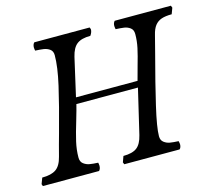

<svg xmlns="http://www.w3.org/2000/svg" viewBox="-121 -728 935 840"><g transform="rotate(-15 347.0 -308.5)"><path d="M593.3 0Q601.1 -7.3 601.1 -21.5Q601.1 -25.4 598.6 -36.1Q575.2 -37.1 560.3 -39.6Q545.4 -42 533.2 -51.3Q521 -60.5 521 -79.1Q521 -118.2 543 -212.4Q564.9 -306.6 598.1 -431.2L618.7 -511.2Q625 -538.1 636.7 -553Q648.4 -567.9 666.5 -574Q684.6 -580.1 712.9 -580.1L723.1 -607.4L719.2 -617.2H464.8Q457 -609.4 457 -595.2Q457 -592.3 457.8 -587.9Q458.5 -583.5 459 -580.6Q481.9 -579.6 497.1 -577.4Q512.2 -575.2 524.4 -566.2Q536.6 -557.1 536.6 -538.1Q536.6 -506.8 530 -476.1Q523.4 -445.3 509.8 -398.4Q498 -357.4 493.2 -337.4H214.4L253.9 -510.7Q263.2 -549.8 283.7 -565.4Q304.2 -581.1 344.7 -581.1Q354.5 -595.2 354.5 -607.4Q354.5 -609.9 353 -613Q351.6 -616.2 351.1 -617.2H100.6Q92.8 -609.4 92.8 -595.2Q92.8 -592.3 93.5 -588.1Q94.2 -584 94.7 -581.1Q117.2 -580.1 132.6 -577.9Q147.9 -575.7 160.2 -566.9Q172.4 -558.1 172.4 -539.6Q172.4 -487.3 153.8 -406Q135.3 -324.7 102.1 -205.1Q97.7 -189.5 88.9 -157.5Q80.1 -125.5 75.2 -105.5Q65.4 -66.4 43.7 -51.5Q22 -36.6 -19 -36.6L-29.3 -9.3L-25.9 0H228.5Q236.3 -7.8 236.3 -22Q236.3 -24.9 235.6 -29.3Q234.9 -33.7 234.4 -36.1Q210.9 -37.1 195.8 -39.8Q180.7 -42.5 168.7 -51.8Q156.7 -61 156.7 -80.1Q156.7 -114.7 165 -150.9Q173.3 -187 189.5 -240.2Q204.1 -289.6 208.5 -308.6H487.3L439.5 -106Q430.2 -66.9 409.7 -51.5Q389.2 -36.1 348.6 -36.1L338.9 -9.3L342.8 0Z"/></g></svg>

Font: Radley
Style: Italic
Weight: 400
Italic angle: -12°
Designer: Vernon Adams
Foundry: Vernon Adams
Version: Version 1.003; ttfautohint (v1.6)